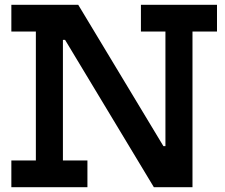

<svg xmlns="http://www.w3.org/2000/svg" viewBox="-20 -775 933 795"><path d="M617 0 162 -755H304L759 0ZM27 -644.5V-755H303L290 -610H240.5V-110.5H342V0H27V-110.5H128.5V-644.5ZM563.5 -644.5V-755H878.5V-644.5H777V0H642L599 -170H665V-644.5Z"/></svg>

Font: Hepta Slab SemiBold
Style: Regular
Weight: 600
Designer: Michael LaGattuta
Foundry: Michael LaGattuta
Version: Version 1.102